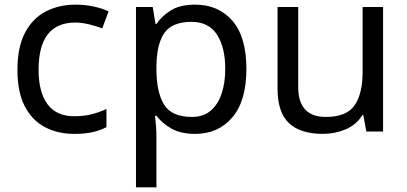

<svg xmlns="http://www.w3.org/2000/svg" viewBox="-20 -566 1753 826"><path d="M300 10Q229 10 173.5 -19Q118 -48 86.5 -109Q55 -170 55 -265Q55 -364 88 -426Q121 -488 177.5 -517Q234 -546 306 -546Q347 -546 385 -537.5Q423 -529 447 -517L420 -444Q396 -453 364 -461Q332 -469 304 -469Q146 -469 146 -266Q146 -169 184.5 -117.5Q223 -66 299 -66Q343 -66 376.5 -75Q410 -84 438 -97V-19Q411 -5 378.5 2.5Q346 10 300 10Z M820 -546Q919 -546 979.5 -477Q1040 -408 1040 -269Q1040 -132 979.5 -61Q919 10 819 10Q757 10 716.5 -13.5Q676 -37 653 -68H647Q649 -51 651 -25Q653 1 653 20V240H565V-536H637L649 -463H653Q677 -498 716 -522Q755 -546 820 -546ZM804 -472Q722 -472 688.5 -426Q655 -380 653 -286V-269Q653 -170 685.5 -116.5Q718 -63 806 -63Q855 -63 886.5 -90Q918 -117 933.5 -163.5Q949 -210 949 -270Q949 -362 913.5 -417Q878 -472 804 -472Z M1628 -536V0H1556L1543 -71H1539Q1513 -29 1467 -9.5Q1421 10 1369 10Q1272 10 1223 -36.5Q1174 -83 1174 -185V-536H1263V-191Q1263 -63 1382 -63Q1471 -63 1505.5 -113Q1540 -163 1540 -257V-536Z"/></svg>

Font: Noto Sans Tifinagh Tawellemmet
Style: Regular
Weight: 400
Designer: JamraPatel
Foundry: JamraPatel LLC
Version: Version 2.006; ttfautohint (v1.8.4.7-5d5b)